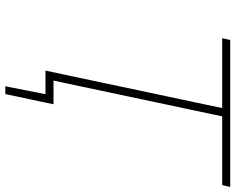

<svg xmlns="http://www.w3.org/2000/svg" viewBox="-104 -650 908 741"><g transform="rotate(90 350.5 -279.0)"><path d="M252 0Q265 -60 276.8 -116.5Q288.5 -173 302.5 -238L352 -472Q364.5 -529.5 375 -579.8Q385.5 -630 396.5 -682H127L134 -713H701L694 -682H428.5Q417.5 -630 407 -579.8Q396.5 -529.5 384 -472L334.5 -238Q322.5 -181.5 312 -131.8Q301.5 -82 290.5 -31H382Q377 -8 372 16Q367 40 362 63Q357 86 352.2 109Q347.5 132 342.5 155H312.5L343 0Z"/></g></svg>

Font: Commissioner Thin
Style: Italic
Weight: 100
Italic angle: -12°
Designer: Kostas Bartsokas
Foundry: Kostas Bartsokas
Version: Version 1.000; ttfautohint (v1.8.3)